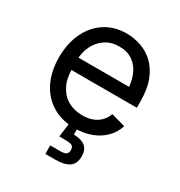

<svg xmlns="http://www.w3.org/2000/svg" viewBox="-178 -675 938 1002"><g transform="rotate(30 291.5 -174.5)"><path d="M306.6 11.7Q227.5 11.7 170.2 -23.4Q112.8 -58.6 81.8 -121.6Q50.8 -184.6 50.8 -268.6Q50.8 -352.5 81.1 -416.5Q111.3 -480.5 166.7 -516.6Q222.2 -552.7 296.4 -552.7Q339.8 -552.7 382.1 -538.3Q424.3 -523.9 458.7 -491.9Q493.2 -460 513.7 -407.7Q534.2 -355.5 534.2 -279.8V-243.2H110.4V-317.4H486.8L445.8 -290Q445.8 -343.8 429 -385.5Q412.1 -427.2 378.9 -450.9Q345.7 -474.6 296.4 -474.6Q247.1 -474.6 211.9 -450.4Q176.8 -426.3 158.2 -387.5Q139.6 -348.6 139.6 -304.2V-254.9Q139.6 -194.3 160.6 -152.1Q181.6 -109.9 219.5 -88.1Q257.3 -66.4 307.1 -66.4Q339.4 -66.4 365.7 -75.7Q392.1 -85 411.1 -103.8Q430.2 -122.6 440.4 -150.4L525.4 -127Q512.7 -85.9 482.4 -54.7Q452.1 -23.4 407.5 -5.9Q362.8 11.7 306.6 11.7ZM241.2 204.1V152.8H298.8Q325.7 152.8 336.2 145.8Q346.7 138.7 346.7 120.6Q346.7 102.5 336.2 95.7Q325.7 88.9 298.8 88.9H258.8L273.4 -23.4H319.8V0V42Q367.7 43.9 389.9 62.7Q412.1 81.5 412.1 121.1Q412.1 164.1 385 184.1Q357.9 204.1 299.3 204.1Z"/></g></svg>

Font: Atlassian Sans
Style: Regular
Weight: 400
Designer: Rasmus Andersson
Foundry: Modifications by Atlassian Pty Ltd, manufactured by rsms
Version: Version 4.001;git-9221beed3